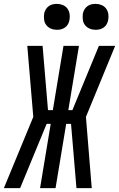

<svg xmlns="http://www.w3.org/2000/svg" viewBox="-53 -972 615 992"><path d="M51 0H-33L119 -368L88 -735H167L195 -403H220L275 -735H355L300 -403H321L458 -735H542L391 -368L421 0H342L314 -332H289L234 0H154L209 -332H188ZM441 -818Q425 -818 410.5 -824Q396 -830 386.5 -842Q377 -854 375 -869.5Q373 -885 375 -901Q377 -912 383 -922.5Q389 -933 398.5 -940Q408 -947 419 -949.5Q430 -952 441 -952Q457 -952 471.5 -946Q486 -940 495 -928Q504 -916 506.5 -900.5Q509 -885 506 -869Q504 -858 498.5 -847.5Q493 -837 483 -830Q473 -823 462.5 -820.5Q452 -818 441 -818ZM241 -818Q225 -818 210.5 -824Q196 -830 186.5 -842Q177 -854 175 -869.5Q173 -885 175 -901Q177 -912 183 -922.5Q189 -933 198.5 -940Q208 -947 219 -949.5Q230 -952 241 -952Q257 -952 271.5 -946Q286 -940 295 -928Q304 -916 306.5 -900.5Q309 -885 306 -869Q304 -858 298.5 -847.5Q293 -837 283 -830Q273 -823 262.5 -820.5Q252 -818 241 -818Z"/></svg>

Font: Iosevka Term Curly Md Obl
Style: Regular
Weight: 500
Italic angle: -9°
Designer: Belleve Invis
Foundry: Belleve Invis
Version: Version 32.3.0